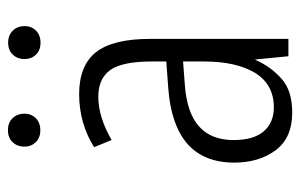

<svg xmlns="http://www.w3.org/2000/svg" viewBox="-152 -572 734 469"><g transform="rotate(-90 214.5 -338.0)"><path d="M298.3 -206.1V-257.3L240.2 -252.9Q173.3 -248 139.9 -218.5Q106.4 -189 106.4 -133.8Q106.4 -85 127.7 -60.3Q148.9 -35.6 186.5 -35.6Q242.2 -35.6 270.5 -81.5Q298.3 -127.9 298.3 -206.1ZM150.4 -502Q183.6 -511.2 218.3 -511.2Q288.6 -511.2 321.3 -469.7Q353.5 -428.2 353.5 -337.9V-1V0H352.1H312H311V-1L303.2 -80.6H302.2Q285.2 -42 255.9 -16.6Q241.2 -3.4 220.7 2.9Q199.7 9.3 173.3 9.3Q111.3 9.3 81.1 -31.7Q51.3 -72.3 51.3 -132.3Q51.3 -207 98.1 -247.6Q144.5 -287.1 233.4 -293.5L298.3 -298.3V-334Q298.3 -405.8 277.3 -435.5Q255.9 -464.4 212.4 -464.4Q163.1 -464.4 107.9 -432.6L106.9 -431.6L106 -433.1L89.4 -473.6L88.9 -474.6L89.8 -475.1Q116.7 -492.2 150.4 -502ZM304.2 -644.5Q304.2 -661.6 314.9 -673.1Q325.7 -684.6 344.2 -684.6Q362.8 -684.6 373.8 -673.1Q384.8 -661.6 384.8 -644.5Q384.8 -627.9 373.8 -616.7Q362.8 -605.5 344.2 -605.5Q325.7 -605.5 314.9 -616.7Q304.2 -627.9 304.2 -644.5ZM90.3 -645Q90.3 -662.1 101.1 -673.6Q111.8 -685.1 130.4 -685.1Q148.9 -685.1 159.9 -673.6Q170.9 -662.1 170.9 -645Q170.9 -628.4 159.9 -617.2Q148.9 -606 130.4 -606Q111.8 -606 101.1 -617.2Q90.3 -628.4 90.3 -645Z"/></g></svg>

Font: MAUL Condensed Light
Style: Light
Weight: 300
Designer: MAUL
Version: Version 2.137; 2017; ttfautohint (v1.8.3)